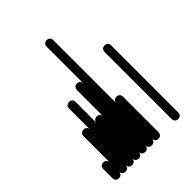

<svg xmlns="http://www.w3.org/2000/svg" viewBox="-133 -458 516 516"><g transform="rotate(-45 125.0 -200.0)"><path d="M0 -13H25V-48H0ZM13 -25Q9 -25 6 -23.5Q3 -22 1.5 -19Q0 -16 0 -13Q0 -9 1.5 -6Q3 -3 6 -1.5Q9 0 13 0Q16 0 19 -1.5Q22 -3 23.5 -6Q25 -9 25 -13Q25 -16 23.5 -19Q22 -22 19 -23.5Q16 -25 13 -25ZM13 -60Q9 -60 6 -58.5Q3 -57 1.5 -54Q0 -51 0 -48Q0 -44 1.5 -41Q3 -38 6 -36.5Q9 -35 13 -35Q16 -35 19 -36.5Q22 -38 23.5 -41Q25 -44 25 -48Q25 -51 23.5 -54Q22 -57 19 -58.5Q16 -60 13 -60Z M25 -13H50V-148H25ZM38 -25Q34 -25 31 -23.5Q28 -22 26.5 -19Q25 -16 25 -13Q25 -9 26.5 -6Q28 -3 31 -1.5Q34 0 38 0Q41 0 44 -1.5Q47 -3 48.5 -6Q50 -9 50 -13Q50 -16 48.5 -19Q47 -22 44 -23.5Q41 -25 38 -25ZM38 -160Q34 -160 31 -158.5Q28 -157 26.5 -154Q25 -151 25 -148Q25 -144 26.5 -141Q28 -138 31 -136.5Q34 -135 38 -135Q41 -135 44 -136.5Q47 -138 48.5 -141Q50 -144 50 -148Q50 -151 48.5 -154Q47 -157 44 -158.5Q41 -160 38 -160Z M50 -13H75V-228H50ZM63 -25Q59 -25 56 -23.5Q53 -22 51.5 -19Q50 -16 50 -13Q50 -9 51.5 -6Q53 -3 56 -1.5Q59 0 63 0Q66 0 69 -1.5Q72 -3 73.5 -6Q75 -9 75 -13Q75 -16 73.5 -19Q72 -22 69 -23.5Q66 -25 63 -25ZM63 -240Q59 -240 56 -238.5Q53 -237 51.5 -234Q50 -231 50 -228Q50 -224 51.5 -221Q53 -218 56 -216.5Q59 -215 63 -215Q66 -215 69 -216.5Q72 -218 73.5 -221Q75 -224 75 -228Q75 -231 73.5 -234Q72 -237 69 -238.5Q66 -240 63 -240Z M75 -13H100V-148H75ZM88 -25Q84 -25 81 -23.5Q78 -22 76.5 -19Q75 -16 75 -13Q75 -9 76.5 -6Q78 -3 81 -1.5Q84 0 88 0Q91 0 94 -1.5Q97 -3 98.5 -6Q100 -9 100 -13Q100 -16 98.5 -19Q97 -22 94 -23.5Q91 -25 88 -25ZM88 -160Q84 -160 81 -158.5Q78 -157 76.5 -154Q75 -151 75 -148Q75 -144 76.5 -141Q78 -138 81 -136.5Q84 -135 88 -135Q91 -135 94 -136.5Q97 -138 98.5 -141Q100 -144 100 -148Q100 -151 98.5 -154Q97 -157 94 -158.5Q91 -160 88 -160Z M100 -13H125V-248H100ZM113 -25Q109 -25 106 -23.5Q103 -22 101.5 -19Q100 -16 100 -13Q100 -9 101.5 -6Q103 -3 106 -1.5Q109 0 113 0Q116 0 119 -1.5Q122 -3 123.5 -6Q125 -9 125 -13Q125 -16 123.5 -19Q122 -22 119 -23.5Q116 -25 113 -25ZM113 -260Q109 -260 106 -258.5Q103 -257 101.5 -254Q100 -251 100 -248Q100 -244 101.5 -241Q103 -238 106 -236.5Q109 -235 113 -235Q116 -235 119 -236.5Q122 -238 123.5 -241Q125 -244 125 -248Q125 -251 123.5 -254Q122 -257 119 -258.5Q116 -260 113 -260Z M125 -13H150V-388H125ZM138 -25Q134 -25 131 -23.5Q128 -22 126.5 -19Q125 -16 125 -13Q125 -9 126.5 -6Q128 -3 131 -1.5Q134 0 138 0Q141 0 144 -1.5Q147 -3 148.5 -6Q150 -9 150 -13Q150 -16 148.5 -19Q147 -22 144 -23.5Q141 -25 138 -25ZM138 -400Q134 -400 131 -398.5Q128 -397 126.5 -394Q125 -391 125 -388Q125 -384 126.5 -381Q128 -378 131 -376.5Q134 -375 138 -375Q141 -375 144 -376.5Q147 -378 148.5 -381Q150 -384 150 -388Q150 -391 148.5 -394Q147 -397 144 -398.5Q141 -400 138 -400Z M150 -13H175V-148H150ZM163 -25Q159 -25 156 -23.5Q153 -22 151.5 -19Q150 -16 150 -13Q150 -9 151.5 -6Q153 -3 156 -1.5Q159 0 163 0Q166 0 169 -1.5Q172 -3 173.5 -6Q175 -9 175 -13Q175 -16 173.5 -19Q172 -22 169 -23.5Q166 -25 163 -25ZM163 -160Q159 -160 156 -158.5Q153 -157 151.5 -154Q150 -151 150 -148Q150 -144 151.5 -141Q153 -138 156 -136.5Q159 -135 163 -135Q166 -135 169 -136.5Q172 -138 173.5 -141Q175 -144 175 -148Q175 -151 173.5 -154Q172 -157 169 -158.5Q166 -160 163 -160Z M175 0Q175 0 175 0Q175 0 175 0Q175 0 175 0Q175 0 175 0H200Q200 0 200 0Q200 0 200 0Q200 0 200 0Q200 0 200 0Z M200 0Q200 0 200 0Q200 0 200 0Q200 0 200 0Q200 0 200 0H225Q225 0 225 0Q225 0 225 0Q225 0 225 0Q225 0 225 0Z M225 -13H250V-268H225ZM238 -25Q234 -25 231 -23.5Q228 -22 226.5 -19Q225 -16 225 -13Q225 -9 226.5 -6Q228 -3 231 -1.5Q234 0 238 0Q241 0 244 -1.5Q247 -3 248.5 -6Q250 -9 250 -13Q250 -16 248.5 -19Q247 -22 244 -23.5Q241 -25 238 -25ZM238 -280Q234 -280 231 -278.5Q228 -277 226.5 -274Q225 -271 225 -268Q225 -264 226.5 -261Q228 -258 231 -256.5Q234 -255 238 -255Q241 -255 244 -256.5Q247 -258 248.5 -261Q250 -264 250 -268Q250 -271 248.5 -274Q247 -277 244 -278.5Q241 -280 238 -280Z"/></g></svg>

Font: Wavefont Thin
Style: Regular
Weight: 100
Monospace: yes
Version: Version 3.005;gftools[0.9.33]